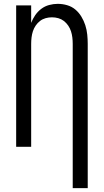

<svg xmlns="http://www.w3.org/2000/svg" viewBox="-20 -763 540 998"><path d="M358 215V-535Q358 -552 356 -568.5Q354 -585 349 -600.5Q344 -616 334.5 -630Q325 -644 312 -654Q299 -664 283 -668.5Q267 -673 250 -673Q233 -673 217 -668.5Q201 -664 188 -654Q175 -644 165.5 -630Q156 -616 151 -600.5Q146 -585 144 -568.5Q142 -552 142 -535V0H64V-735H142V-644Q150 -665 163 -684Q176 -703 194.5 -717Q213 -731 235.5 -737Q258 -743 280 -743Q305 -743 329 -736Q353 -729 371.5 -713.5Q390 -698 403 -676.5Q416 -655 423.5 -631.5Q431 -608 433.5 -583.5Q436 -559 436 -535V215Z"/></svg>

Font: Zed Sans
Style: Regular
Weight: 400
Designer: Belleve Invis
Foundry: Belleve Invis
Version: Version 1.0.0; ttfautohint (v1.8.4)